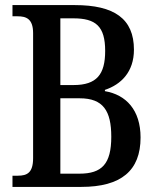

<svg xmlns="http://www.w3.org/2000/svg" viewBox="-20 -734 618 754"><path d="M29 0H299C456 0 532 -64 532 -194C532 -302 475 -362 392 -376V-381C455 -402 506 -451 506 -539C506 -661 428 -714 274 -714H29V-670H49C82 -670 110 -661 110 -604V-113C110 -56 87 -44 50 -44H29ZM269 -400H217V-662H268C356 -662 393 -631 393 -534C393 -442 360 -400 269 -400ZM292 -52H217V-348H293C385 -348 417 -299 417 -197C417 -90 380 -52 292 -52Z"/></svg>

Font: Noto Serif Devanagari Condensed Medium
Style: Regular
Weight: 500
Width: 3
Designer: Universal Thirst, Indian Type Foundry and the Monotype Design Team
Foundry: Monotype Imaging Inc.
Version: Version 2.004